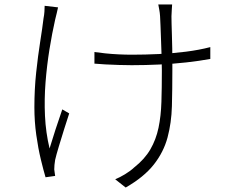

<svg xmlns="http://www.w3.org/2000/svg" viewBox="-20 -790 1040 860"><path d="M751 -770Q750 -761 749.5 -747.5Q749 -734 748 -717Q748 -707 748.5 -684.5Q749 -662 750 -633Q751 -604 751.5 -573.5Q752 -543 752 -517Q752 -491 752 -474Q752 -389 750 -314.5Q748 -240 730.5 -174.5Q713 -109 669 -53Q625 3 543 50L496 13Q516 5 540 -9.5Q564 -24 581 -40Q628 -77 653.5 -121Q679 -165 690 -217.5Q701 -270 703 -333.5Q705 -397 705 -474Q705 -496 704 -531.5Q703 -567 701.5 -605Q700 -643 699 -673.5Q698 -704 697 -717Q696 -733 693.5 -746Q691 -759 689 -770ZM403 -557Q423 -554 451.5 -551Q480 -548 511.5 -546.5Q543 -545 570 -545Q630 -545 692 -548Q754 -551 813 -558.5Q872 -566 922 -579V-526Q873 -517 815 -510.5Q757 -504 694 -501Q631 -498 570 -498Q545 -498 513 -499Q481 -500 452 -501.5Q423 -503 403 -505ZM240 -757Q238 -746 234 -730.5Q230 -715 227 -702Q213 -640 201.5 -568.5Q190 -497 184 -421.5Q178 -346 181.5 -271Q185 -196 202 -125Q213 -162 228.5 -209.5Q244 -257 259 -300L290 -282Q280 -252 267.5 -212Q255 -172 243.5 -134Q232 -96 227 -74Q225 -63 224 -51.5Q223 -40 223 -31Q224 -24 225 -16Q226 -8 227 -2L184 4Q175 -26 163 -75.5Q151 -125 142.5 -185.5Q134 -246 134 -309Q134 -390 142 -465Q150 -540 160 -603Q170 -666 175 -708Q178 -723 179 -738Q180 -753 180 -764Z"/></svg>

Font: Noto Sans SC Thin Light
Style: Regular
Weight: 300
Version: Version 2.004-H2;hotconv 1.0.118;makeotfexe 2.5.65603